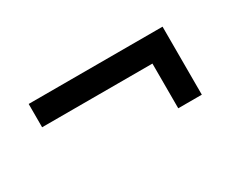

<svg xmlns="http://www.w3.org/2000/svg" viewBox="-44 -478 782 621"><g transform="rotate(-30 346.5 -167.0)"><path d="M488 -207H76V-294H576V-40H488Z"/></g></svg>

Font: Eudoxus Sans Medium
Style: Regular
Weight: 500
Designer: Stijn de Vries
Foundry: tokotype
Version: Version 2.005